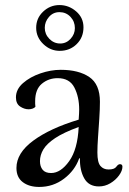

<svg xmlns="http://www.w3.org/2000/svg" viewBox="-20 -726 511 759"><path d="M375 -324Q375 -294 372.5 -256.5Q370 -219 367.5 -183.5Q365 -148 365 -123Q365 -84 377 -70Q389 -56 409 -56Q432 -56 439.5 -66.5Q447 -77 454 -77Q464 -77 464 -67Q464 -51 450.5 -32.5Q437 -14 416 -1.5Q395 11 371 11Q331 11 313 -21Q295 -53 296 -100H293Q276 -52 233 -19.5Q190 13 135 13Q95 13 70 -6Q45 -25 45 -62Q45 -121 111.5 -170Q178 -219 291 -253Q292 -266 292.5 -276.5Q293 -287 293 -293Q293 -343 274 -380Q255 -417 208 -417Q172 -417 145.5 -395Q119 -373 119 -326Q119 -321 119 -315.5Q119 -310 120 -304Q116 -299 108.5 -296.5Q101 -294 93 -294Q76 -294 59.5 -305Q43 -316 43 -341Q43 -373 71 -397.5Q99 -422 140 -436Q181 -450 220 -450Q291 -450 333 -421.5Q375 -393 375 -324ZM182 -42Q220 -42 253.5 -89Q287 -136 291 -224Q231 -202 198 -180Q165 -158 151.5 -135.5Q138 -113 138 -89Q138 -68 148.5 -55Q159 -42 182 -42ZM216 -525Q179 -525 151 -552Q123 -579 123 -616Q123 -654 150.5 -680Q178 -706 215 -706Q252 -706 281 -681Q310 -656 310 -618Q310 -578 283 -551.5Q256 -525 216 -525ZM218 -554Q242 -554 259 -572.5Q276 -591 276 -615Q276 -641 258.5 -659.5Q241 -678 215 -678Q190 -678 173.5 -659Q157 -640 157 -616Q157 -591 175 -572.5Q193 -554 218 -554Z"/></svg>

Font: Sedan
Style: Regular
Weight: 400
Designer: Sebastian Salazar
Foundry: Sebastian Salazar
Version: Version 1.100; ttfautohint (v1.8.4.7-5d5b)